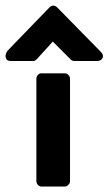

<svg xmlns="http://www.w3.org/2000/svg" viewBox="-73 -682 396 702"><path d="M163 -414Q171 -414 177 -408Q183 -402 183 -394V-20Q183 -12 177 -6Q171 0 163 0H78Q71 0 65.5 -6Q60 -12 60 -20V-394Q60 -402 65.5 -408Q71 -414 78 -414ZM199 -459Q191 -459 185 -465L120 -530L61 -465Q58 -462 54 -460Q52 -459 51 -459H-35Q-49 -459 -52 -471.5Q-55 -484 -45 -497L107 -654Q122 -669 137 -654L296 -492Q307 -481 302 -470Q297 -459 281 -459Z"/></svg>

Font: Stadtwerke
Style: Bold
Weight: 700
Designer: Santiago Orozco
Foundry: Typemade
Version: Version 1.003